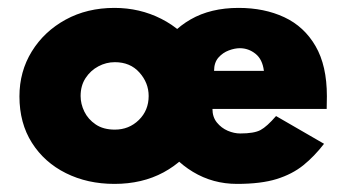

<svg xmlns="http://www.w3.org/2000/svg" viewBox="-20 -442 854 474"><path d="M565 12Q505.5 12 456.2 -17.8Q407 -47.5 377.8 -98Q348.5 -148.5 348.5 -209.5Q348.5 -268.5 374.8 -317Q401 -365.5 450.5 -394Q500 -422.5 569 -422.5Q632.5 -422.5 681.8 -399.5Q731 -376.5 759 -328.2Q787 -280 787 -204.5L786.5 -173H504.5Q504.5 -153 515.5 -139.5Q526.5 -126 542.2 -119.2Q558 -112.5 573 -112.5Q607.5 -112.5 623.2 -121Q639 -129.5 661.5 -155.5L780 -87Q756 -56 728.8 -34Q701.5 -12 663 0Q624.5 12 565 12ZM631.5 -267Q628 -295.5 610.8 -309.2Q593.5 -323 572 -323Q559.5 -323 544.8 -317.5Q530 -312 519.2 -299.8Q508.5 -287.5 508.5 -267ZM262.5 12Q196 12 142.8 -14.5Q89.5 -41 58.8 -89.5Q28 -138 28 -204Q28 -265.5 58.5 -315Q89 -364.5 142 -393.5Q195 -422.5 262.5 -422.5Q325 -422.5 378.2 -395.5Q431.5 -368.5 464 -319.5Q496.5 -270.5 496.5 -204Q496.5 -143 466.5 -94Q436.5 -45 383.8 -16.5Q331 12 262.5 12ZM263.5 -122Q298.5 -122 322.8 -145.8Q347 -169.5 347 -205Q347 -237.5 324.2 -263Q301.5 -288.5 263.5 -288.5Q242 -288.5 222.8 -278.2Q203.5 -268 191.2 -249.2Q179 -230.5 179 -205Q179 -185.5 188.2 -166.5Q197.5 -147.5 216.2 -134.8Q235 -122 263.5 -122Z"/></svg>

Font: Lucymar Sans ExtraBold
Style: Regular
Weight: 800
Foundry: The League of Moveable Type (original font) / Main changes by Cristiano Sobral with portions from Mirco Monsees
Version: Version 2.001;August 30, 2020;FontCreator 13.0.0.2681 64-bit